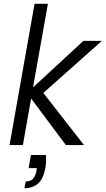

<svg xmlns="http://www.w3.org/2000/svg" viewBox="-20 -760 554 1006"><path d="M221 52Q223 90 218 119Q207 178 179 202Q151 226 108 226L115 191Q140 191 153 176.5Q166 162 171 135L173 121H130L142 52ZM161 -740H231L153 -302L417 -546H514L207 -273L420 0H325L143 -244L100 0H30Z"/></svg>

Font: SVN-Poppins Light
Style: Italic
Weight: 300
Italic angle: -10°
Designer: Ninad Kale (Devanagari), Jonny Pinhorn (Latin)
Foundry: Indian Type Foundry
Version: Version 3.002 2017; ttfautohint (v1.8.3)